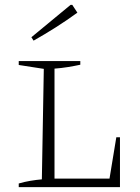

<svg xmlns="http://www.w3.org/2000/svg" viewBox="-20 -769 575 789"><path d="M458 -205H473V0H57V-15Q81 -22 105 -26Q129 -30 152 -32L160 -486L57 -502V-518H310V-503Q287 -498 259.5 -493.5Q232 -489 204 -487V-35H430ZM118 -602 109 -616 270 -749H277L298 -717Q254 -685 209 -656.5Q164 -628 118 -602Z"/></svg>

Font: Piazzolla SC ExtraLight
Style: Regular
Weight: 200
Designer: Juan Pablo del Peral
Foundry: Huerta Tipografica
Version: Version 1.330